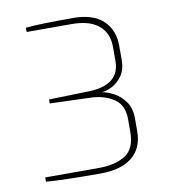

<svg xmlns="http://www.w3.org/2000/svg" viewBox="-67 -883 593 666"><g transform="rotate(-10 229.0 -550.0)"><path d="M43 -281V-296H232Q290 -296 325.5 -318.5Q361 -341 361 -400V-446Q361 -495 328 -517Q295 -539 249 -541L103 -546V-560L249 -564Q353 -569 353 -652V-701Q353 -750 320.5 -777Q288 -804 226 -804H67V-819Q113 -824 233 -824Q304 -824 339.5 -790.5Q375 -757 375 -702V-652Q375 -617 359.5 -595.5Q344 -574 324 -564Q304 -554 288 -553Q306 -550 328.5 -538.5Q351 -527 368 -503.5Q385 -480 385 -445V-399Q385 -339 346 -307.5Q307 -276 235 -276Q99 -276 43 -281Z"/></g></svg>

Font: Exo Thin
Style: Regular
Weight: 250
Designer: Natanael Gama
Foundry: Natanael Gama
Version: Version 1.500; ttfautohint (v1.6)